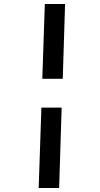

<svg xmlns="http://www.w3.org/2000/svg" viewBox="-20 -823 494 953"><path d="M172 110 185.5 -289H286L273.5 110ZM190 -432 202.5 -803H303L291.5 -432Z"/></svg>

Font: Literata
Style: Italic
Weight: 400
Italic angle: -2°
Designer: Latin by Veronika Burian and Jose Scaglione. Greek by Irene Vlachou. Cyrillic by Vera Evstafieva
Foundry: TypeTogether
Version: Version 3.103;gftools[0.9.29]